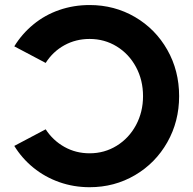

<svg xmlns="http://www.w3.org/2000/svg" viewBox="-20 -741 780 774"><path d="M702.1 -353.5Q702.1 -456.1 654.5 -540Q606.9 -624 524.2 -672.4Q441.4 -720.7 341.3 -720.7Q276.9 -720.7 219 -700.7Q161.1 -680.7 115 -642.8Q68.8 -605 37.6 -554.2L164.1 -487.3Q193.4 -533.2 239.5 -558.6Q285.6 -584 341.3 -584Q401.4 -584 450.7 -553.7Q500 -523.4 528.3 -470.7Q556.6 -418 556.6 -353.5Q556.6 -289.6 528.3 -236.8Q500 -184.1 450.7 -153.6Q401.4 -123 341.3 -123Q285.6 -123 239.5 -148.9Q193.4 -174.8 164.1 -219.7L37.6 -152.8Q68.8 -102.1 115 -64.7Q161.1 -27.3 219 -6.8Q276.9 13.7 341.3 13.7Q441.4 13.7 524.2 -34.9Q606.9 -83.5 654.5 -167.5Q702.1 -251.5 702.1 -353.5Z"/></svg>

Font: Wanted Sans Std Variable
Style: Regular
Weight: 400
Designer: Original Design by Kil Hyung-jin and Kang Hanbin, Wanted Lab, Inc;
Foundry: Wanted Lab, Inc.
Version: Version 1.003;Glyphs 3.2 (3227)